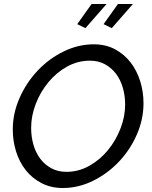

<svg xmlns="http://www.w3.org/2000/svg" viewBox="-20 -937 761 962"><path d="M408 -796 367 -816 439 -917H514ZM540 -796 499 -816 571 -917H646ZM295 5Q235 5 188 -19.5Q141 -44 109 -84.5Q77 -125 60.5 -178Q44 -231 44 -288Q44 -369 78 -446Q112 -523 168.5 -583Q225 -643 298.5 -679Q372 -715 450 -715Q510 -715 556.5 -690Q603 -665 634.5 -624Q666 -583 682.5 -530Q699 -477 699 -420Q699 -339 665.5 -262.5Q632 -186 575.5 -126.5Q519 -67 446 -31Q373 5 295 5ZM313 -76Q374 -76 428 -106.5Q482 -137 521.5 -185.5Q561 -234 584 -294Q607 -354 607 -413Q607 -457 595.5 -497Q584 -537 561.5 -567Q539 -597 506 -615Q473 -633 431 -633Q369 -633 315.5 -603Q262 -573 222 -524.5Q182 -476 159 -416Q136 -356 136 -296Q136 -252 147.5 -212Q159 -172 181.5 -142Q204 -112 237 -94Q270 -76 313 -76Z"/></svg>

Font: PTCRaleway Medium
Style: Italic
Weight: 500
Italic angle: -12°
Designer: Matt McInerney, Pablo Impallari, Rodrigo Fuenzalida
Foundry: Matt McInerney, Pablo Impallari, Rodrigo Fuenzalida
Version: Version 3.000g; ttfautohint (v1.5) -l 8 -r 28 -G 28 -x 14 -D